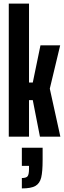

<svg xmlns="http://www.w3.org/2000/svg" viewBox="-20 -763 360 1072"><path d="M29 0V-743H142V-302H163L206 -510H316L258 -268L317 0H203L163 -204H142V0ZM142 179V163H102V62H218V129Q218 196 210 228.5Q202 261 178 275Q154 289 102 289V231Q127 231 134.5 220.5Q142 210 142 179Z"/></svg>

Font: Saira Ultra Condensed ExtraBold
Style: Regular
Weight: 800
Width: 1
Designer: Hector Gatti with collaboration of the Omnibus-Type team
Foundry: Omnibus-Type
Version: Version 1.001; ttfautohint (v1.8)